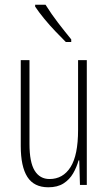

<svg xmlns="http://www.w3.org/2000/svg" viewBox="-20 -784 458 814"><path d="M348 -529V0H319L316 -104H313Q305 -75 290 -49Q275 -23 249.5 -6.5Q224 10 185 10Q124 10 96 -34Q68 -78 68 -165V-529H105V-174Q105 -96 127 -60.5Q149 -25 190 -25Q247 -25 279 -75.5Q311 -126 311 -233V-529ZM173 -764Q198 -724 226.5 -687Q255 -650 282 -617V-606H259Q240 -625 215.5 -650.5Q191 -676 168 -704Q145 -732 129 -756V-764Z"/></svg>

Font: Noto Sans Gurmukhi ExtraCondensed ExtraLight
Style: Regular
Weight: 200
Width: 2
Designer: Jelle Bosma - Monotype Design Team
Foundry: Monotype Imaging Inc.
Version: Version 2.004; ttfautohint (v1.8.4.7-5d5b)